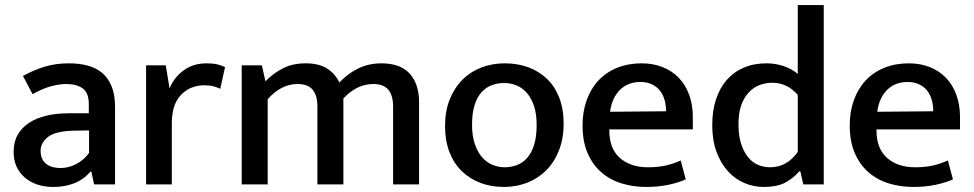

<svg xmlns="http://www.w3.org/2000/svg" viewBox="-20 -731 3860 761"><path d="M71 -430Q117 -455 159.5 -467.5Q202 -480 254 -480Q294 -480 327.5 -471Q361 -462 385 -442Q409 -422 422.5 -388.5Q436 -355 436 -307V0H353L342 -51H339Q311 -19 274 -4.5Q237 10 192 10Q121 10 77.5 -28Q34 -66 34 -129Q34 -168 50 -196.5Q66 -225 95 -244Q124 -263 164 -272.5Q204 -282 252 -282H332V-318Q332 -363 308 -380.5Q284 -398 242 -398Q216 -398 183.5 -389.5Q151 -381 109 -358ZM333 -214 270 -213Q199 -211 170 -188Q141 -165 141 -134Q141 -114 147.5 -101Q154 -88 165 -80Q176 -72 190.5 -68.5Q205 -65 220 -65Q251 -65 281.5 -80.5Q312 -96 333 -125Z M559 0V-472H637L652 -381Q669 -423 707 -451.5Q745 -480 799 -480Q823 -480 840.5 -476Q858 -472 872 -465L853 -379Q841 -385 825.5 -389Q810 -393 790 -393Q735 -393 698 -355.5Q661 -318 661 -242V0Z M1041 0H938V-472H1018L1032 -409Q1065 -442 1103 -461Q1141 -480 1192 -480Q1243 -480 1275.5 -460Q1308 -440 1325 -404Q1359 -440 1400.5 -460Q1442 -480 1492 -480Q1566 -480 1603.5 -439.5Q1641 -399 1641 -325V0H1538V-309Q1538 -352 1519.5 -375Q1501 -398 1459 -398Q1395 -398 1341 -341V0H1238V-309Q1238 -352 1219.5 -375Q1201 -398 1159 -398Q1095 -398 1041 -338Z M2214 -241Q2214 -182 2195.5 -135Q2177 -88 2145 -56Q2113 -24 2070 -7Q2027 10 1977 10Q1927 10 1884.5 -6Q1842 -22 1810.5 -52.5Q1779 -83 1761.5 -128Q1744 -173 1744 -231Q1744 -291 1762.5 -337Q1781 -383 1813 -415Q1845 -447 1888 -463.5Q1931 -480 1981 -480Q2031 -480 2073.5 -464.5Q2116 -449 2147.5 -419Q2179 -389 2196.5 -344Q2214 -299 2214 -241ZM2107 -236Q2107 -281 2096 -312.5Q2085 -344 2067 -364Q2049 -384 2026 -393Q2003 -402 1978 -402Q1954 -402 1931 -394Q1908 -386 1890 -367Q1872 -348 1861.5 -316Q1851 -284 1851 -236Q1851 -192 1862 -160Q1873 -128 1891 -107.5Q1909 -87 1932.5 -77.5Q1956 -68 1980 -68Q2004 -68 2027 -76Q2050 -84 2068 -103.5Q2086 -123 2096.5 -155.5Q2107 -188 2107 -236Z M2726 -218H2395V-214Q2395 -142 2437 -105Q2479 -68 2548 -68Q2586 -68 2616.5 -74.5Q2647 -81 2678 -95L2698 -20Q2669 -7 2629 1.5Q2589 10 2541 10Q2490 10 2444 -4Q2398 -18 2363.5 -48Q2329 -78 2309 -124Q2289 -170 2289 -234Q2289 -289 2305.5 -334.5Q2322 -380 2352.5 -412.5Q2383 -445 2426.5 -462.5Q2470 -480 2523 -480Q2569 -480 2606.5 -465Q2644 -450 2670.5 -422.5Q2697 -395 2711.5 -355.5Q2726 -316 2726 -268ZM2620 -290Q2620 -314 2614 -335Q2608 -356 2596 -371.5Q2584 -387 2564.5 -396.5Q2545 -406 2518 -406Q2468 -406 2436.5 -374Q2405 -342 2398 -288Z M3142 -711H3245V0H3164L3152 -52H3148Q3122 -22 3090 -6Q3058 10 3007 10Q2967 10 2930.5 -5.5Q2894 -21 2865.5 -52Q2837 -83 2820 -129Q2803 -175 2803 -235Q2803 -291 2817.5 -336Q2832 -381 2859.5 -413Q2887 -445 2927 -462.5Q2967 -480 3018 -480Q3053 -480 3086 -469Q3119 -458 3142 -438ZM3142 -355Q3100 -403 3041 -403Q3015 -403 2991 -394Q2967 -385 2948 -365Q2929 -345 2918 -314Q2907 -283 2907 -238Q2907 -193 2917.5 -161Q2928 -129 2945 -108Q2962 -87 2984.5 -77.5Q3007 -68 3031 -68Q3067 -68 3094.5 -84Q3122 -100 3142 -129Z M3785 -218H3454V-214Q3454 -142 3496 -105Q3538 -68 3607 -68Q3645 -68 3675.5 -74.5Q3706 -81 3737 -95L3757 -20Q3728 -7 3688 1.5Q3648 10 3600 10Q3549 10 3503 -4Q3457 -18 3422.5 -48Q3388 -78 3368 -124Q3348 -170 3348 -234Q3348 -289 3364.5 -334.5Q3381 -380 3411.5 -412.5Q3442 -445 3485.5 -462.5Q3529 -480 3582 -480Q3628 -480 3665.5 -465Q3703 -450 3729.5 -422.5Q3756 -395 3770.5 -355.5Q3785 -316 3785 -268ZM3679 -290Q3679 -314 3673 -335Q3667 -356 3655 -371.5Q3643 -387 3623.5 -396.5Q3604 -406 3577 -406Q3527 -406 3495.5 -374Q3464 -342 3457 -288Z"/></svg>

Font: Mukta Medium
Style: Regular
Weight: 500
Designer: Girish Dalvi and Yashodeep Gholap
Foundry: Ek Type
Version: Version 2.538;PS 1.002;hotconv 16.6.51;makeotf.lib2.5.65220;